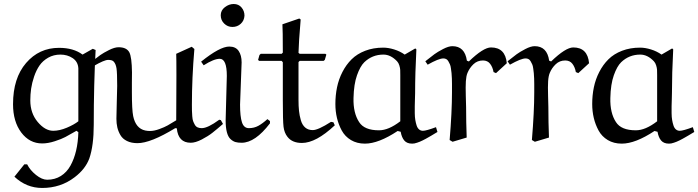

<svg xmlns="http://www.w3.org/2000/svg" viewBox="-20 -703 3477 956"><path d="M360.8 -51.8Q324.2 -30.8 305.4 -20.8Q286.6 -10.7 252.9 0.2Q219.2 11.2 189.9 11.2Q127 11.2 85.9 -43.2Q44.9 -97.7 44.9 -184.1Q44.9 -314 109.9 -389.4Q174.8 -464.8 273.9 -464.8Q346.2 -464.8 391.1 -431.2L441.9 -460L456.1 -454.1Q446.8 -281.7 446.8 -82Q446.8 22 424.8 85.9Q405.3 138.7 352.1 179.2Q282.2 232.9 189.9 232.9Q111.3 232.9 51.8 176.8L101.1 115.2H115.2Q129.4 144 159.2 168Q189 191.9 214.8 191.9Q253.4 191.9 283 173.3Q312.5 154.8 330.8 121.8Q349.1 88.9 358.9 47.1Q368.7 5.4 370.1 -44.9ZM370.1 -99.1V-362.8Q368.2 -396 341.8 -413.6Q315.4 -431.2 280.8 -431.2Q247.1 -431.2 220 -415.8Q192.9 -400.4 176.8 -377Q160.6 -353.5 149.9 -322Q139.2 -290.5 135 -261.5Q130.9 -232.4 130.9 -203.1Q130.9 -139.6 167.7 -95.7Q204.6 -51.8 245.1 -51.8Q276.4 -51.8 312.7 -67.1Q349.1 -82.5 370.1 -99.1Z M1079.6 -105 1090.3 -85.9Q1059.6 -59.1 1037.8 -42Q1016.1 -24.9 984.6 -8.5Q953.1 7.8 929.7 7.8Q867.2 7.8 860.4 -64L852.5 -64.9Q730 9.8 664.6 9.8Q633.8 9.8 612.1 -1Q590.3 -11.7 579.6 -30.3Q568.8 -48.8 564.2 -68.6Q559.6 -88.4 559.6 -111.8Q559.6 -128.9 561.5 -195.1Q563.5 -261.2 563.5 -274.9Q563.5 -340.8 560.1 -362.8Q556.6 -384.8 546.4 -396Q539.1 -404.8 518.6 -404.8Q499.5 -404.8 447.8 -375L434.6 -395Q464.4 -418 479.7 -429Q495.1 -439.9 522.9 -453.9Q550.8 -467.8 570.3 -467.8Q610.4 -467.8 624 -442.4Q636.2 -418.9 637.2 -342.8Q637.2 -327.6 636.7 -292Q636.7 -261.2 636.7 -244.1Q636.7 -156.7 643.1 -125Q655.8 -63.5 703.1 -53.2Q714.4 -50.8 726.6 -50.8Q747.6 -50.8 773.4 -60.3Q799.3 -69.8 814.5 -78.4Q829.6 -86.9 857.4 -104Q857.4 -135.7 857.9 -214.4Q858.4 -293 858.4 -329.1Q858.4 -414.1 857.4 -435.1L934.6 -470.2L947.8 -459Q935.5 -314 935.5 -181.2Q935.5 -161.1 935.8 -150.9Q936 -140.6 937.3 -124.3Q938.5 -107.9 941.7 -99.6Q944.8 -91.3 950 -82Q955.1 -72.8 963.9 -68.8Q972.7 -64.9 984.4 -64.9Q1014.6 -64.9 1071.8 -106.9Z M1183.1 -392.1 1175.3 -182.1Q1175.3 -122.6 1184.8 -93.8Q1194.3 -64.9 1219.2 -64.9Q1245.1 -64.9 1266.1 -76.4Q1287.1 -87.9 1311.5 -109.9L1324.2 -100.1V-88.9Q1250.5 7.8 1183.1 7.8Q1164.6 7.8 1152.1 4.2Q1139.6 0.5 1127.7 -10.5Q1115.7 -21.5 1109.6 -44.9Q1103.5 -68.4 1103.5 -104L1109.4 -325.2Q1109.4 -410.2 1074.2 -410.2Q1044.9 -410.2 994.1 -377.9L981.4 -396Q1074.7 -471.2 1121.6 -471.2Q1153.3 -471.2 1168.2 -449.5Q1183.1 -427.7 1183.1 -392.1ZM1197.3 -625Q1195.8 -600.1 1178.7 -584.5Q1161.6 -568.8 1137.2 -568.8Q1113.3 -568.8 1096.2 -585.7Q1079.1 -602.5 1079.1 -627Q1079.1 -651.4 1099.6 -667.2Q1120.1 -683.1 1143.6 -683.1Q1168 -683.1 1182.6 -665.8Q1197.3 -648.4 1197.3 -625Z M1386.2 -582 1470.2 -610.8 1477.1 -606Q1467.3 -490.2 1466.3 -439.9L1472.2 -435.1H1600.1L1605 -431.2L1597.2 -404.8L1591.3 -399.9H1472.2L1466.3 -394V-205.1Q1466.3 -174.3 1468.8 -151.1Q1471.2 -127.9 1478 -104.2Q1484.9 -80.6 1499.8 -67.9Q1514.6 -55.2 1537.1 -55.2Q1564 -55.2 1627.9 -96.2L1640.1 -94.2L1647 -79.1Q1553.2 8.8 1483.4 8.8Q1434.6 8.8 1411.1 -22Q1395.5 -42 1391.8 -71.5Q1388.2 -101.1 1388.2 -203.1V-393.1L1382.3 -399.9H1270L1265.1 -404.8L1272 -429.2L1278.3 -435.1H1382.3L1388.2 -440.9Q1388.2 -556.2 1386.2 -582Z M1995.1 -431.2 2047.9 -461.9 2053.2 -457Q2046.9 -337.9 2046.9 -238.8Q2046.9 -229 2046.1 -209.2Q2045.4 -189.5 2045.2 -174.3Q2044.9 -159.2 2045.2 -139.4Q2045.4 -119.6 2047.9 -105.5Q2050.3 -91.3 2054.4 -78.4Q2058.6 -65.4 2066.7 -58.6Q2074.7 -51.8 2085.9 -51.8Q2102.5 -51.8 2150.9 -69.8L2158.2 -45.9Q2155.3 -44.4 2144.5 -37.8Q2133.8 -31.2 2129.6 -28.8Q2125.5 -26.4 2115.2 -20.5Q2105 -14.6 2099.6 -11.7Q2094.2 -8.8 2085.2 -4.2Q2076.2 0.5 2070.1 2.7Q2064 4.9 2056.6 7.6Q2049.3 10.3 2043.5 11.2Q2037.6 12.2 2032.2 12.2Q2006.3 12.2 1993.2 -3.2Q1980 -18.6 1975.1 -46.9L1960 -50.8Q1864.7 12.2 1796.9 12.2Q1757.3 12.2 1727.5 -5.6Q1697.8 -23.4 1681.6 -53.2Q1665.5 -83 1657.7 -116Q1649.9 -148.9 1649.9 -185.1Q1649.9 -228.5 1658.2 -268.6Q1666.5 -308.6 1685.1 -344.7Q1703.6 -380.9 1730.7 -407.7Q1757.8 -434.6 1798.3 -450.2Q1838.9 -465.8 1888.2 -465.8Q1913.6 -465.8 1942.6 -456.8Q1971.7 -447.8 1995.1 -431.2ZM1973.1 -99.1V-329.1Q1973.1 -346.2 1972.7 -355.5Q1972.2 -364.7 1968.3 -377.4Q1964.4 -390.1 1957 -397.9Q1925.3 -431.2 1889.2 -431.2Q1833.5 -431.2 1793.9 -393.1Q1773.4 -373 1757.6 -328.4Q1741.7 -283.7 1740.2 -214.8Q1738.3 -140.6 1768.1 -95.2Q1793.9 -54.2 1867.2 -54.2Q1915 -54.2 1973.1 -99.1Z M2449.7 -338.9 2437.5 -344.2Q2433.1 -368.7 2420.4 -385.3Q2407.7 -401.9 2384.8 -401.9Q2356.9 -401.9 2337.4 -383.3Q2317.9 -364.7 2307.6 -339.8Q2301.3 -324.7 2299.6 -298.6Q2297.9 -272.5 2299.3 -225.3Q2300.8 -178.2 2300.8 -169.9Q2300.8 -94.2 2303.7 -18.1L2233.4 2.9L2218.8 -5.9Q2230.5 -145.5 2230.5 -243.2Q2230.5 -247.6 2230.5 -256.3Q2230.5 -275.4 2230.5 -284.9Q2230.5 -294.4 2230 -311.8Q2229.5 -329.1 2228.3 -338.9Q2227.1 -348.6 2225.3 -362.1Q2223.6 -375.5 2220.2 -382.8Q2216.8 -390.1 2212.4 -397.9Q2208 -405.8 2201.7 -408.9Q2195.3 -412.1 2187.5 -412.1Q2164.6 -412.1 2109.4 -380.9L2097.7 -397.9Q2127.9 -421.9 2143.1 -433.1Q2158.2 -444.3 2185.8 -458.7Q2213.4 -473.1 2232.4 -473.1Q2294.4 -473.1 2304.7 -400.9L2314.5 -397Q2386.7 -466.8 2424.8 -466.8Q2496.1 -466.8 2503.4 -388.2Z M2859.4 -338.9 2847.2 -344.2Q2842.8 -368.7 2830.1 -385.3Q2817.4 -401.9 2794.4 -401.9Q2766.6 -401.9 2747.1 -383.3Q2727.5 -364.7 2717.3 -339.8Q2710.9 -324.7 2709.2 -298.6Q2707.5 -272.5 2709 -225.3Q2710.4 -178.2 2710.4 -169.9Q2710.4 -94.2 2713.4 -18.1L2643.1 2.9L2628.4 -5.9Q2640.1 -145.5 2640.1 -243.2Q2640.1 -247.6 2640.1 -256.3Q2640.1 -275.4 2640.1 -284.9Q2640.1 -294.4 2639.6 -311.8Q2639.2 -329.1 2637.9 -338.9Q2636.7 -348.6 2635 -362.1Q2633.3 -375.5 2629.9 -382.8Q2626.5 -390.1 2622.1 -397.9Q2617.7 -405.8 2611.3 -408.9Q2605 -412.1 2597.2 -412.1Q2574.2 -412.1 2519 -380.9L2507.3 -397.9Q2537.6 -421.9 2552.7 -433.1Q2567.9 -444.3 2595.5 -458.7Q2623 -473.1 2642.1 -473.1Q2704.1 -473.1 2714.4 -400.9L2724.1 -397Q2796.4 -466.8 2834.5 -466.8Q2905.8 -466.8 2913.1 -388.2Z M3273.9 -431.2 3326.7 -461.9 3332 -457Q3325.7 -337.9 3325.7 -238.8Q3325.7 -229 3325 -209.2Q3324.2 -189.5 3324 -174.3Q3323.7 -159.2 3324 -139.4Q3324.2 -119.6 3326.7 -105.5Q3329.1 -91.3 3333.3 -78.4Q3337.4 -65.4 3345.5 -58.6Q3353.5 -51.8 3364.7 -51.8Q3381.3 -51.8 3429.7 -69.8L3437 -45.9Q3434.1 -44.4 3423.3 -37.8Q3412.6 -31.2 3408.4 -28.8Q3404.3 -26.4 3394 -20.5Q3383.8 -14.6 3378.4 -11.7Q3373 -8.8 3364 -4.2Q3355 0.5 3348.9 2.7Q3342.8 4.9 3335.4 7.6Q3328.1 10.3 3322.3 11.2Q3316.4 12.2 3311 12.2Q3285.2 12.2 3272 -3.2Q3258.8 -18.6 3253.9 -46.9L3238.8 -50.8Q3143.6 12.2 3075.7 12.2Q3036.1 12.2 3006.3 -5.6Q2976.6 -23.4 2960.4 -53.2Q2944.3 -83 2936.5 -116Q2928.7 -148.9 2928.7 -185.1Q2928.7 -228.5 2937 -268.6Q2945.3 -308.6 2963.9 -344.7Q2982.4 -380.9 3009.5 -407.7Q3036.6 -434.6 3077.1 -450.2Q3117.7 -465.8 3167 -465.8Q3192.4 -465.8 3221.4 -456.8Q3250.5 -447.8 3273.9 -431.2ZM3252 -99.1V-329.1Q3252 -346.2 3251.5 -355.5Q3251 -364.7 3247.1 -377.4Q3243.2 -390.1 3235.8 -397.9Q3204.1 -431.2 3168 -431.2Q3112.3 -431.2 3072.8 -393.1Q3052.2 -373 3036.4 -328.4Q3020.5 -283.7 3019 -214.8Q3017.1 -140.6 3046.9 -95.2Q3072.8 -54.2 3146 -54.2Q3193.8 -54.2 3252 -99.1Z"/></svg>

Font: Aref Ruqaa
Style: Regular
Weight: 400
Designer: Abdoulla Aref
Version: Version 0.7